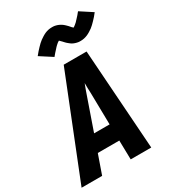

<svg xmlns="http://www.w3.org/2000/svg" viewBox="-243 -1103 1093 1222"><g transform="rotate(-30 303.5 -492.0)"><path d="M-12 0 281 -735H449L500 0H349L346 -140H188L139 0ZM344 -260 340 -490Q339 -509 338.5 -528.5Q338 -548 338 -567Q330 -548 323.5 -528.5Q317 -509 310 -490L230 -260ZM255 -807 165 -865Q175 -878 185 -889Q195 -900 204 -909.5Q213 -919 222 -927.5Q231 -936 240 -942.5Q249 -949 261 -956.5Q273 -964 284.5 -969Q296 -974 308.5 -976.5Q321 -979 333 -979Q338 -979 343 -979Q348 -979 353 -978Q358 -977 362.5 -976Q367 -975 371.5 -973.5Q376 -972 380.5 -970Q385 -968 389 -966Q393 -964 397 -961.5Q401 -959 405 -956Q409 -953 413 -949.5Q417 -946 420 -943Q423 -940 426 -937Q429 -934 431.5 -931.5Q434 -929 437.5 -924.5Q441 -920 444.5 -916.5Q448 -913 451 -910.5Q454 -908 454 -906Q454 -905 453 -905H450Q450 -906 453.5 -908Q457 -910 460 -912Q463 -914 466 -916.5Q469 -919 471 -920.5Q473 -922 475 -924Q477 -926 479 -927.5Q481 -929 483 -931Q485 -933 487 -935.5Q489 -938 491.5 -940.5Q494 -943 496.5 -945.5Q499 -948 501.5 -951Q504 -954 507 -957Q510 -960 512.5 -963Q515 -966 518 -969.5Q521 -973 523.5 -976.5Q526 -980 530 -984L619 -926Q609 -913 599.5 -902Q590 -891 580.5 -881.5Q571 -872 562.5 -863.5Q554 -855 545 -848.5Q536 -842 524 -834.5Q512 -827 500 -822Q488 -817 476 -814.5Q464 -812 452 -812Q447 -812 442 -812Q437 -812 432 -813Q427 -814 422.5 -815Q418 -816 413.5 -817.5Q409 -819 404 -821Q399 -823 395.5 -825Q392 -827 388 -829.5Q384 -832 380 -835.5Q376 -839 372 -842Q368 -845 365 -848Q362 -851 359 -854Q356 -857 353.5 -860Q351 -863 347 -867Q343 -871 339.5 -874.5Q336 -878 333 -881Q330 -884 331 -885Q331 -886 332 -886H335Q335 -885 331.5 -883Q328 -881 324.5 -879Q321 -877 318 -874.5Q315 -872 313.5 -870.5Q312 -869 309.5 -867Q307 -865 305.5 -863.5Q304 -862 302 -860Q300 -858 297.5 -855.5Q295 -853 293 -850.5Q291 -848 288.5 -845.5Q286 -843 283.5 -840Q281 -837 278 -834Q275 -831 272.5 -828Q270 -825 267 -821.5Q264 -818 261 -814.5Q258 -811 255 -807Z"/></g></svg>

Font: Iosevka Heavy Extended
Style: Italic
Weight: 900
Width: 7
Italic angle: -9°
Monospace: yes
Designer: Belleve Invis
Foundry: Belleve Invis
Version: Version 32.5.0; ttfautohint (v1.8.4)